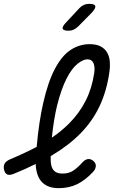

<svg xmlns="http://www.w3.org/2000/svg" viewBox="-56 -970 676 1000"><path d="M429 -75Q389 -32 346.5 -11Q304 10 249 10Q213 10 188.5 -2.5Q164 -15 150.5 -37Q137 -59 132 -91Q130 -103 130 -116Q76 -89 14 -64Q-7 -56 -18.5 -61.5Q-30 -67 -35 -86Q-39 -106 -31.5 -118.5Q-24 -131 -4 -140Q72 -172 135 -205Q147 -338 169 -433Q194 -544 230.5 -612.5Q267 -681 312.5 -710.5Q358 -740 411 -740Q447 -740 469.5 -727.5Q492 -715 503 -694.5Q514 -674 516 -648Q518 -622 514 -596Q500 -497 463.5 -419Q427 -341 366 -278Q305 -215 218 -163L208 -157V-141Q208 -116 214 -99.5Q220 -83 233.5 -74.5Q247 -66 270 -66Q304 -66 327.5 -82.5Q351 -99 373 -124Q388 -140 402.5 -141.5Q417 -143 430 -132Q444 -120 443 -104.5Q442 -89 429 -75ZM214 -253Q264 -287 303 -326Q357 -380 390 -445Q423 -510 435 -591Q437 -606 436 -619Q435 -632 431 -641Q427 -650 419.5 -655.5Q412 -661 399 -661Q377 -661 347.5 -637.5Q318 -614 290.5 -560.5Q263 -507 241 -419Q224 -349 214 -253ZM302 -810Q274 -810 270.5 -820.5Q267 -831 288 -853L357 -927Q367 -938 380 -944Q393 -950 408 -950Q436 -950 440 -939Q444 -928 422 -904L350 -831Q339 -821 327.5 -815.5Q316 -810 302 -810Z"/></svg>

Font: Maple Mono Light
Style: Italic
Weight: 300
Italic angle: -10°
Monospace: yes
Designer: subframe7536
Version: Version 7.000